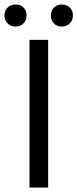

<svg xmlns="http://www.w3.org/2000/svg" viewBox="-41 -833 344 853"><path d="M90 0V-656H173V0ZM28 -715Q7 -715 -7 -729Q-21 -743 -21 -764Q-21 -786 -7 -799.5Q7 -813 28 -813Q50 -813 63.5 -799.5Q77 -786 77 -764Q77 -743 63.5 -729Q50 -715 28 -715ZM234 -715Q212 -715 198.5 -729Q185 -743 185 -764Q185 -786 198.5 -799.5Q212 -813 234 -813Q255 -813 269 -799.5Q283 -786 283 -764Q283 -743 269 -729Q255 -715 234 -715Z"/></svg>

Font: Pinyin1712
Style: Regular
Weight: 400
Version: Version 1